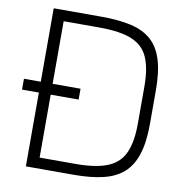

<svg xmlns="http://www.w3.org/2000/svg" viewBox="-90 -924 940 1006"><g transform="rotate(10 379.5 -420.5)"><path d="M114.5 0V-841H367.8Q460 -841 526.1 -826Q592.2 -811 634.1 -774.1Q676 -737.2 696.1 -673.1Q716.2 -609 716.2 -510V-332Q716.2 -233.8 695.2 -169.3Q674.3 -104.8 632 -67.8Q589.7 -30.8 524 -15.4Q458.3 0 367.8 0ZM25 -392.5V-450.3H326V-392.5ZM177.5 -57.7H367.7Q479.3 -57.7 541.2 -84.1Q603.2 -110.5 628.3 -169.1Q653.5 -227.7 653.5 -322V-520Q653.5 -615.3 628.3 -673.4Q603.2 -731.5 541.2 -757.4Q479.3 -783.3 366.8 -783.3H177.5Z"/></g></svg>

Font: Matangi Light
Style: Regular
Weight: 300
Designer: Prashant Pant
Foundry: The Graphic Ant
Version: Version 3.002